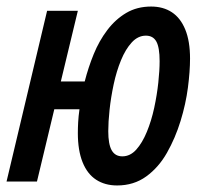

<svg xmlns="http://www.w3.org/2000/svg" viewBox="-32 -555 612 587"><path d="M326 12Q289 12 262 -5.5Q235 -23 220.5 -59Q206 -95 206 -148Q206 -164 207 -182Q208 -200 211 -221H134L81 0H-12L112 -522H206L154 -306H227Q238 -349 254.5 -389.5Q271 -430 296 -463Q321 -496 354 -515.5Q387 -535 430 -535Q467 -535 493.5 -517.5Q520 -500 534.5 -464.5Q549 -429 549 -376Q549 -337 542.5 -287Q536 -237 520 -185Q504 -133 478.5 -88Q453 -43 415 -15.5Q377 12 326 12ZM342 -77Q366 -77 384.5 -97.5Q403 -118 417 -152Q431 -186 439.5 -225.5Q448 -265 452 -302.5Q456 -340 456 -368Q456 -410 446 -428Q436 -446 414 -446Q390 -446 371 -425.5Q352 -405 338 -371Q324 -337 315.5 -297Q307 -257 303 -219.5Q299 -182 299 -154Q299 -114 309.5 -95.5Q320 -77 342 -77Z"/></svg>

Font: Ubuntu Sans Mono Medium
Style: Italic
Weight: 500
Italic angle: -13.5°
Monospace: yes
Designer: Dalton Maag Ltd
Foundry: Dalton Maag Ltd
Version: Version 1.006